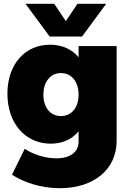

<svg xmlns="http://www.w3.org/2000/svg" viewBox="-20 -786 691 1009"><path d="M411 -594 538 -766H387L326 -675L265 -766H114L241 -594ZM393 -544V-485C358 -527 307 -551 243 -551C112 -551 19 -449 19 -294C19 -135 115 -31 247 -31C309 -31 358 -54 393 -96V-41C393 12 350 46 277 46C221 46 158 28 110 -4L43 132C102 171 193 203 294 203C472 203 593 106 593 -47V-544ZM300 -176C245 -176 208 -221 208 -288C208 -356 245 -402 300 -402C356 -402 393 -357 393 -288C393 -221 356 -176 300 -176Z"/></svg>

Font: Montserrat ExtraBold
Style: Regular
Weight: 800
Designer: Julieta Ulanovsky
Foundry: Julieta Ulanovsky
Version: Version 4.000